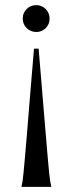

<svg xmlns="http://www.w3.org/2000/svg" viewBox="-20 -730 285 750"><path d="M173.8 -657.2Q173.8 -646 169.7 -636.5Q165.5 -627 158.7 -620.1Q151.9 -613.3 142.3 -609.1Q132.8 -605 122.1 -605Q110.8 -605 101.1 -609.1Q91.3 -613.3 84.2 -620.1Q77.1 -627 73 -636.5Q68.8 -646 68.8 -657.2Q68.8 -679.7 84 -694.8Q99.1 -710 122.1 -710Q132.8 -710 142.3 -705.8Q151.9 -701.7 158.7 -694.6Q165.5 -687.5 169.7 -678Q173.8 -668.5 173.8 -657.2ZM130.9 -540Q140.1 -430.2 146.7 -349.6Q153.3 -269 158.2 -211.4Q163.1 -153.8 166.3 -116.5Q169.4 -79.1 171.9 -55.9Q174.3 -32.7 176.3 -20.8Q178.2 -8.8 180.2 -2V0H64V-2Q65.9 -8.8 67.9 -20.8Q69.8 -32.7 72 -55.9Q74.2 -79.1 77.6 -116.5Q81.1 -153.8 85.7 -211.4Q90.3 -269 96.9 -349.6Q103.5 -430.2 112.8 -540Z"/></svg>

Font: Marcellus
Style: Regular
Weight: 400
Designer: Astigmatic (AOETI)
Foundry: Astigmatic (AOETI)
Version: Version 1.000